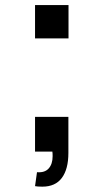

<svg xmlns="http://www.w3.org/2000/svg" viewBox="-20 -582 398 737"><path d="M142.5 134.5Q123 134.5 114.5 132.5L122 79Q152 81.5 167 64.5Q182 47.5 182 17.5Q182 12 181.8 7.8Q181.5 3.5 181 0H114.5V-133.5H242.5V5Q242.5 67 217.5 100.8Q192.5 134.5 142.5 134.5ZM243 -562.5V-434.5H114.5V-562.5Z"/></svg>

Font: Russisch Sans
Style: Bold
Weight: 700
Designer: Michael Sharanda (font) & Cristiano Sobral (main changes)
Foundry: Michael Sharanda
Version: Version 2.00;September 8, 2020;FontCreator 13.0.0.2681 64-bi